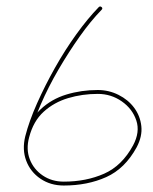

<svg xmlns="http://www.w3.org/2000/svg" viewBox="-20 -567 474 593"><path d="M285 -545Q289 -549 294 -545Q298 -541 294 -537Q260 -502 226 -454Q192 -406 160.5 -352Q129 -298 105.5 -243.5Q82 -189 70 -143Q60 -106 72 -75Q84 -44 112 -25Q140 -6 177 -6Q246 -6 301.5 -30.5Q357 -55 391 -118Q413 -159 401 -195Q389 -231 356 -254Q323 -277 282 -277Q234 -277 190.5 -264Q147 -251 115 -222Q83 -193 70 -143Q68 -137 63 -138Q57 -140 58 -146Q72 -198 105.5 -229.5Q139 -261 185 -275Q231 -289 282 -289Q316 -289 346 -274Q376 -259 394.5 -234Q413 -209 416.5 -177.5Q420 -146 402 -112Q366 -46 308 -20Q250 6 177 6Q136 6 105 -15Q74 -36 61 -70.5Q48 -105 58 -146Q70 -193 94.5 -248Q119 -303 150 -358Q181 -413 216 -461.5Q251 -510 285 -545Q285 -545 285 -545Q285 -545 285 -545Z"/></svg>

Font: FRB American Cursive Thin
Style: Italic
Weight: 100
Italic angle: -25°
Version: Version 2.0;Modular Font Editor K font №1